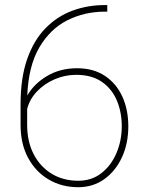

<svg xmlns="http://www.w3.org/2000/svg" viewBox="-20 -741 587 770"><path d="M400.9 -720.7H410.2V-694.3H400.9Q319.3 -694.3 250.2 -659.7Q181.2 -625 137.7 -550.8Q94.2 -476.6 89.4 -357.9Q116.2 -404.8 168.5 -436Q220.7 -467.3 289.1 -467.3Q354.5 -467.3 400.4 -437Q446.3 -406.7 470.5 -354Q494.6 -301.3 494.6 -234.4Q494.6 -165.5 469 -110.1Q443.4 -54.7 398.2 -22.5Q353 9.8 293.9 9.8Q228 9.8 175.8 -20.8Q123.5 -51.3 93 -107.4Q62.5 -163.6 62.5 -240.2V-322.3Q62.5 -428.7 89.1 -504.4Q115.7 -580.1 162.6 -627.9Q209.5 -675.8 270.5 -698.2Q331.5 -720.7 400.9 -720.7ZM88.9 -240.7Q88.9 -172.9 115.2 -122.3Q141.6 -71.8 187.7 -43.9Q233.9 -16.1 293.9 -16.1Q347.7 -16.1 386.7 -46.6Q425.8 -77.1 447 -127Q468.3 -176.8 468.3 -234.4Q468.3 -292 448.2 -338.9Q428.2 -385.7 387.7 -413.3Q347.2 -440.9 285.6 -440.9Q240.2 -440.9 198.7 -422.9Q157.2 -404.8 127.9 -373.8Q98.6 -342.8 88.9 -303.7Z"/></svg>

Font: Vazirmatn RD UI Thin
Style: Regular
Weight: 100
Designer: Saber Rastikerdar
Foundry: Saber Rastikerdar
Version: Version 33.003